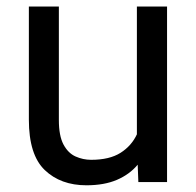

<svg xmlns="http://www.w3.org/2000/svg" viewBox="-20 -548 591 578"><path d="M396.5 0 394.5 -52.2Q370.1 -22.9 332 -6.6Q293.9 9.8 240.2 9.8Q162.6 9.8 114.7 -36.1Q66.9 -82 66.9 -187.5V-528.3H157.2V-186.5Q157.2 -139.2 171.1 -113Q185.1 -86.9 207.5 -76.9Q230 -66.9 254.4 -66.9Q309.6 -66.9 342.8 -87.9Q376 -108.9 392.1 -143.6V-528.3H482.9V0Z"/></svg>

Font: Vazirmatn UI
Style: Regular
Weight: 400
Designer: Saber Rastikerdar
Foundry: Saber Rastikerdar
Version: Version 33.003